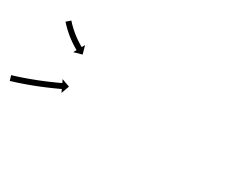

<svg xmlns="http://www.w3.org/2000/svg" viewBox="-57 -462 796 644"><g transform="rotate(30 341.5 -140.5)"><path d="M-4.2 -20.7C-4.8 -20.5 -5.4 -20.3 -6 -20.1L-0.3 -1C0.3 -1.1 1 -1.3 1.6 -1.5L1.6 -1.5L1.6 -1.5C3.4 -2.1 5.2 -2.6 7 -3.2L7 -3.2L7 -3.2C9.8 -4 12.5 -4.9 15.3 -5.8L15.3 -5.8L15.3 -5.8C18.9 -6.9 22.5 -8.1 26.1 -9.2L26.1 -9.2L26.1 -9.2C30.3 -10.6 34.5 -12.1 38.7 -13.5C38.7 -13.5 38.7 -13.5 38.8 -13.5C38.8 -13.5 38.8 -13.5 38.8 -13.5C43.5 -15.1 48.2 -16.8 52.8 -18.4C52.8 -18.4 52.8 -18.4 52.9 -18.4C52.9 -18.4 52.9 -18.5 52.9 -18.5C57.9 -20.3 62.9 -22.1 67.8 -23.9C67.8 -23.9 67.8 -23.9 67.9 -23.9C67.9 -23.9 67.9 -23.9 67.9 -23.9C73 -25.9 78.1 -27.8 83.2 -29.8C83.2 -29.8 83.3 -29.8 83.3 -29.8C83.3 -29.8 83.3 -29.8 83.3 -29.8C88.4 -31.8 93.5 -33.9 98.6 -35.9C98.6 -35.9 98.6 -35.9 98.6 -35.9C98.6 -35.9 98.6 -35.9 98.6 -35.9C103.5 -37.9 108.4 -40 113.3 -42L113.4 -42L113.4 -42C117.9 -44 122.5 -45.9 127.1 -47.9L127.1 -47.9L127.1 -47.9C131.2 -49.7 135.3 -51.5 139.3 -53.3L139.3 -53.3L139.4 -53.3C142.8 -54.8 146.2 -56.4 149.6 -57.9L149.7 -57.9L149.7 -57.9C152.3 -59.2 154.9 -60.4 157.6 -61.6L157.6 -61.6L157.6 -61.6C159.3 -62.4 161 -63.2 162.7 -64C163.3 -64.2 163.9 -64.5 164.5 -64.8L170.1 -52.9L181.2 -83.7L150.3 -94.8L155.9 -82.9C155.4 -82.6 154.8 -82.3 154.2 -82.1C152.5 -81.3 150.8 -80.5 149.1 -79.7L149.2 -79.7L149.2 -79.7C146.6 -78.5 143.9 -77.3 141.3 -76.1L141.3 -76.1L141.4 -76.1C138 -74.6 134.6 -73.1 131.2 -71.5L131.2 -71.6L131.2 -71.6C127.2 -69.8 123.1 -68 119.1 -66.2L119.1 -66.2L119.1 -66.2C114.6 -64.3 110.1 -62.4 105.6 -60.4L105.6 -60.5L105.6 -60.5C100.8 -58.4 95.9 -56.4 91 -54.4C91 -54.4 91.1 -54.4 91.1 -54.5C91.1 -54.5 91.1 -54.5 91.1 -54.5C86.1 -52.4 81 -50.4 76 -48.4C76 -48.4 76 -48.5 76 -48.5C76 -48.5 76 -48.5 76 -48.5C71 -46.5 65.9 -44.6 60.8 -42.7C60.8 -42.7 60.8 -42.7 60.8 -42.7C60.9 -42.7 60.9 -42.7 60.9 -42.7C56 -40.9 51 -39 46.1 -37.3C46.1 -37.3 46.1 -37.3 46.1 -37.3C46.1 -37.3 46.1 -37.3 46.1 -37.3C41.5 -35.6 36.9 -34 32.2 -32.4C32.2 -32.4 32.3 -32.4 32.3 -32.4C32.3 -32.4 32.3 -32.4 32.3 -32.4C28.1 -31 24 -29.6 19.8 -28.2L19.8 -28.2L19.8 -28.2C16.3 -27.1 12.8 -26 9.2 -24.8L9.3 -24.8L9.3 -24.8C6.6 -24 3.8 -23.1 1.1 -22.3L1.1 -22.3L1.1 -22.3C-0.6 -21.7 -2.4 -21.2 -4.2 -20.7L-4.2 -20.7ZM78.1 -278.9C77.8 -279.2 77.6 -279.5 77.4 -279.7L62.3 -266.6C62.6 -266.3 62.8 -266 63.1 -265.7L63.1 -265.7L63.1 -265.7C63.8 -264.9 64.5 -264.1 65.2 -263.3L65.2 -263.3L65.3 -263.2C66.4 -262 67.5 -260.8 68.7 -259.6C68.7 -259.6 68.7 -259.5 68.7 -259.5C68.7 -259.5 68.7 -259.5 68.7 -259.5C70.2 -257.9 71.7 -256.4 73.2 -254.8C73.2 -254.8 73.2 -254.8 73.2 -254.8C73.3 -254.8 73.3 -254.8 73.3 -254.8C75.1 -252.9 76.9 -251.1 78.7 -249.4C78.7 -249.4 78.8 -249.3 78.8 -249.3C78.8 -249.3 78.8 -249.3 78.8 -249.3C80.9 -247.3 83 -245.4 85.1 -243.4C85.1 -243.4 85.1 -243.4 85.1 -243.4C85.1 -243.4 85.2 -243.4 85.2 -243.4C87.4 -241.3 89.7 -239.3 92.1 -237.3C92.1 -237.3 92.1 -237.3 92.1 -237.3C92.1 -237.2 92.1 -237.2 92.1 -237.2C94.5 -235.2 97 -233.2 99.4 -231.2C99.4 -231.2 99.5 -231.2 99.5 -231.2C99.5 -231.1 99.5 -231.1 99.5 -231.1C102 -229.2 104.5 -227.2 107 -225.3C107 -225.3 107.1 -225.3 107.1 -225.3C107.1 -225.3 107.1 -225.3 107.1 -225.3C109.6 -223.4 112.1 -221.6 114.6 -219.9C114.6 -219.9 114.6 -219.8 114.6 -219.8C114.6 -219.8 114.6 -219.8 114.6 -219.8C117 -218.2 119.3 -216.5 121.7 -214.9C121.7 -214.9 121.7 -214.9 121.8 -214.9C121.8 -214.9 121.8 -214.9 121.8 -214.9C123.9 -213.5 126.1 -212.1 128.3 -210.7C128.3 -210.7 128.3 -210.7 128.3 -210.7C128.3 -210.7 128.3 -210.7 128.3 -210.7C130.2 -209.5 132 -208.4 133.9 -207.2C133.9 -207.2 133.9 -207.2 133.9 -207.2C133.9 -207.2 133.9 -207.2 133.9 -207.2C135.3 -206.4 136.8 -205.5 138.2 -204.7L138.3 -204.6L138.3 -204.6C139.2 -204.1 140.1 -203.5 141.1 -203L141.1 -203L141.1 -203C141.4 -202.8 141.7 -202.6 142.1 -202.4L135.6 -191L167.2 -199.7L158.4 -231.3L151.9 -219.8C151.6 -220 151.3 -220.2 151 -220.4L151 -220.4L151 -220.4C150.1 -220.9 149.2 -221.4 148.3 -221.9L148.3 -221.9L148.3 -221.9C147 -222.7 145.6 -223.5 144.2 -224.4C144.2 -224.4 144.2 -224.4 144.2 -224.4C144.2 -224.3 144.2 -224.3 144.2 -224.3C142.5 -225.4 140.7 -226.5 138.9 -227.6C138.9 -227.6 138.9 -227.6 139 -227.6C139 -227.6 139 -227.6 139 -227.6C136.9 -228.9 134.9 -230.2 132.8 -231.6C132.8 -231.6 132.8 -231.6 132.8 -231.6C132.9 -231.6 132.9 -231.5 132.9 -231.5C130.6 -233.1 128.3 -234.6 126.1 -236.2C126.1 -236.2 126.1 -236.2 126.1 -236.2C126.1 -236.2 126.2 -236.1 126.2 -236.1C123.8 -237.8 121.4 -239.6 119 -241.3C119 -241.3 119.1 -241.3 119.1 -241.3C119.1 -241.3 119.1 -241.3 119.1 -241.3C116.7 -243.1 114.3 -244.9 111.9 -246.8C111.9 -246.8 112 -246.8 112 -246.8C112 -246.8 112 -246.7 112 -246.7C109.7 -248.6 107.3 -250.6 105 -252.5C105 -252.5 105 -252.5 105.1 -252.5C105.1 -252.5 105.1 -252.5 105.1 -252.5C102.9 -254.4 100.7 -256.3 98.5 -258.2C98.5 -258.2 98.5 -258.2 98.6 -258.2C98.6 -258.2 98.6 -258.2 98.6 -258.2C96.6 -260 94.6 -261.9 92.6 -263.8C92.6 -263.8 92.6 -263.7 92.6 -263.7C92.7 -263.7 92.7 -263.7 92.7 -263.7C90.9 -265.4 89.2 -267.1 87.5 -268.8C87.5 -268.8 87.5 -268.8 87.5 -268.8C87.5 -268.8 87.5 -268.8 87.5 -268.8C86.1 -270.3 84.7 -271.7 83.2 -273.2C83.2 -273.2 83.3 -273.2 83.3 -273.2C83.3 -273.2 83.3 -273.2 83.3 -273.2C82.2 -274.4 81.1 -275.5 80.1 -276.7L80.1 -276.7L80.1 -276.7C79.4 -277.4 78.7 -278.2 78.1 -278.9L78.1 -278.9Z"/></g></svg>

Font: FRB American Cursive Just Arrows Medium
Style: Italic
Weight: 500
Italic angle: -25°
Version: Version 2.0;Modular Font Editor K font №1